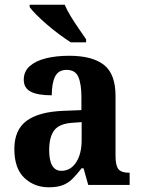

<svg xmlns="http://www.w3.org/2000/svg" viewBox="-20 -786 601 816"><path d="M187 10Q126 10 83.5 -30Q41 -70 41 -153Q41 -234 93 -272.5Q145 -311 250 -315L326 -318V-374Q326 -429 313 -459Q300 -489 263 -489Q228 -489 214 -460.5Q200 -432 200 -381Q140 -381 110.5 -396.5Q81 -412 81 -447Q81 -483 107 -505.5Q133 -528 176.5 -538.5Q220 -549 274 -549Q372 -549 421.5 -510.5Q471 -472 471 -378V-123Q471 -82 483.5 -67Q496 -52 527 -52H531V0H355L335 -71H327Q306 -44 288 -26Q270 -8 246.5 1Q223 10 187 10ZM241 -60Q280 -60 303.5 -96Q327 -132 327 -191V-267L286 -264Q231 -260 210 -231.5Q189 -203 189 -148Q189 -60 241 -60ZM281 -606Q259 -620 232.5 -639.5Q206 -659 180.5 -681Q155 -703 135 -723Q115 -743 106 -756V-766H255Q264 -744 280.5 -717Q297 -690 315 -664Q333 -638 346 -619V-606Z"/></svg>

Font: Noto Serif Khmer SemiCondensed
Style: Bold
Weight: 700
Width: 4
Designer: Danh Hong and the Monotype Design Team
Foundry: Monotype Imaging Inc.
Version: Version 2.004; ttfautohint (v1.8.4.7-5d5b)